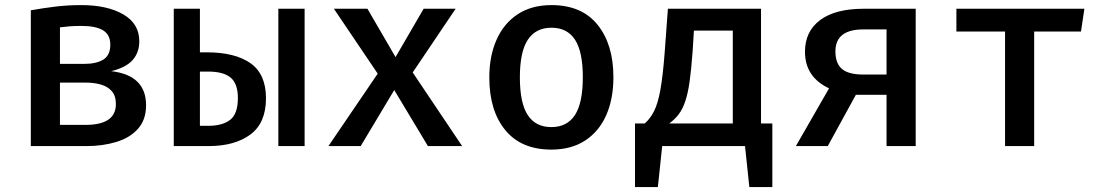

<svg xmlns="http://www.w3.org/2000/svg" viewBox="-20 -576 4348 757"><path d="M300.5 -555.9Q403.1 -555.9 466.2 -519.2Q529.2 -482.6 529.2 -413.3Q529.2 -369.2 503.1 -339.5Q476.9 -309.7 418.5 -295.4Q555.9 -279.5 555.9 -161Q555.9 -103.6 523.8 -67.9Q491.8 -32.3 438.2 -16.2Q384.6 0 320 0H101.5V-535.4Q149.7 -544.1 198.7 -550Q247.7 -555.9 300.5 -555.9ZM300.5 -473.8Q274.9 -473.8 255.6 -472.3Q236.4 -470.8 216.4 -468.2V-324.1H311.8Q359.5 -324.1 387.2 -341Q414.9 -357.9 414.9 -400Q414.9 -439 386.4 -456.4Q357.9 -473.8 300.5 -473.8ZM216.4 -83.6H316.9Q436.9 -83.6 436.9 -165.6Q436.9 -198.5 420.5 -216.9Q404.1 -235.4 377.2 -242.8Q350.3 -250.3 319 -250.3H216.4Z M768.2 -541.5V-369.7H794.9Q906.7 -369.7 967.7 -326.7Q1028.7 -283.6 1028.7 -188.7Q1028.7 -91.3 967.2 -45.6Q905.6 0 801.5 0H665.1V-541.5ZM1181 -541.5V0H1077.4V-541.5ZM800.5 -293.8H768.2V-80H802.1Q856.4 -80 887.2 -103.3Q917.9 -126.7 917.9 -189.7Q917.9 -245.6 889.7 -269.7Q861.5 -293.8 800.5 -293.8Z M1402.1 0H1274.9L1469.2 -285.6L1296.4 -541.5H1428.7L1539.5 -350.8L1650.3 -541.5H1776.4L1607.2 -290.3L1802.1 0H1667.2L1534.4 -221Z M2154.4 -555.9Q2273.3 -555.9 2335.9 -478.5Q2398.5 -401 2398.5 -271.8Q2398.5 -185.6 2370 -121.5Q2341.5 -57.4 2286.9 -21.8Q2232.3 13.8 2153.8 13.8Q2035.4 13.8 1972.3 -62.8Q1909.2 -139.5 1909.2 -270.8Q1909.2 -354.9 1937.7 -419.2Q1966.2 -483.6 2021 -519.7Q2075.9 -555.9 2154.4 -555.9ZM2154.4 -466.7Q2092.3 -466.7 2061 -419.2Q2029.7 -371.8 2029.7 -270.8Q2029.7 -169.7 2060.8 -122.3Q2091.8 -74.9 2153.8 -74.9Q2215.9 -74.9 2246.9 -122.6Q2277.9 -170.3 2277.9 -271.8Q2277.9 -371.8 2247.2 -419.2Q2216.4 -466.7 2154.4 -466.7Z M2483.6 -89.2H2522.1Q2544.1 -108.7 2559 -138.2Q2573.8 -167.7 2583.6 -221.3Q2593.3 -274.9 2600.5 -367.2L2613.3 -541.5H2980.5V-89.2H3025.1V161.5H2934.4L2917.4 0H2590.8L2573.8 161.5H2483.6ZM2869.2 -455.4H2715.9L2710.8 -373.3Q2705.6 -302.6 2699 -255.1Q2692.3 -207.7 2681.8 -176.7Q2671.3 -145.6 2655.9 -125.4Q2640.5 -105.1 2618.5 -89.2H2869.2Z M3117.9 0 3248.7 -227.7Q3153.8 -272.3 3153.8 -371.8Q3153.8 -452.3 3213.6 -496.9Q3273.3 -541.5 3385.6 -541.5H3590.3V0H3475.4V-202.1H3354.4L3243.6 0ZM3383.1 -282.1H3475.4V-460H3383.6Q3273.8 -460 3273.8 -373.3Q3273.8 -326.2 3299.7 -304.1Q3325.6 -282.1 3383.1 -282.1Z M4255.4 -541.5 4242.1 -451.8H4057.4V0H3942.6V-451.8H3750.8V-541.5Z"/></svg>

Font: Fira Code Medium
Style: Regular
Weight: 500
Designer: Carrois Corporate, Edenspiekermann AG, Nikita Prokopov
Foundry: Carrois Corporate, Edenspiekermann AG, Nikita Prokopov
Version: Version 6.002